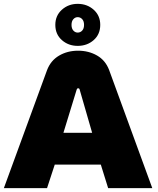

<svg xmlns="http://www.w3.org/2000/svg" viewBox="-20 -976 821 996"><path d="M0 0 224 -612Q243 -662 286.5 -687.5Q330 -713 385 -713Q440 -713 483.5 -688Q527 -663 546 -613L770 0H541L503 -122H264L224 0ZM309 -287H458L393 -512Q392 -518 385 -518Q380 -518 378 -512ZM383 -738Q335 -738 301 -768Q267 -798 267 -847Q267 -895 301 -925.5Q335 -956 383 -956Q432 -956 466 -925.5Q500 -895 500 -847Q500 -798 466 -768Q432 -738 383 -738ZM383 -807Q397 -807 406.5 -817.5Q416 -828 416 -847Q416 -866 406.5 -876.5Q397 -887 383 -887Q370 -887 360.5 -876.5Q351 -866 351 -847Q351 -828 360.5 -817.5Q370 -807 383 -807Z"/></svg>

Font: MuseoModerno Black
Style: Regular
Weight: 900
Designer: Pablo Cosgaya, Héctor Gatti, Marcela Romero, and the Authors of The MuseoModerno Project.
Foundry: Omnibus-Type Team
Version: Version 1.001